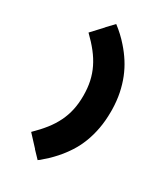

<svg xmlns="http://www.w3.org/2000/svg" viewBox="-198 -826 858 984"><g transform="rotate(30 231.0 -334.0)"><path d="M229 -334Q229 -379.4 220.7 -417.7Q212.4 -456.1 195.3 -491.2Q178.2 -526.4 152.1 -559.6Q126 -592.8 89.8 -627.9L150.9 -693.8V-694.8L190.9 -736.8Q235.4 -703.1 271 -662.1Q297.9 -631.8 319.8 -597.7Q341.8 -563.5 357.4 -524.7Q373 -485.8 382.1 -441.4Q391.1 -397 392.1 -346.2V-334Q392.1 -280.3 383.5 -233.9Q375 -187.5 359.4 -147.2Q343.8 -106.9 321.3 -72Q298.8 -37.1 271 -5.9Q254.4 12.7 236.6 29.5Q218.8 46.4 200.2 62Q197.8 63.5 195.6 64.9Q193.4 66.4 190.9 68.8L150.9 26.9V25.9L89.8 -40Q126 -75.2 152.1 -108.4Q178.2 -141.6 195.3 -176.8Q212.4 -211.9 220.7 -250.2Q229 -288.6 229 -334Z"/></g></svg>

Font: Syncopate
Style: Bold
Weight: 700
Designer: Astigmatic (AOETI)
Foundry: Astigmatic (AOETI)
Version: Version 1.001 2011